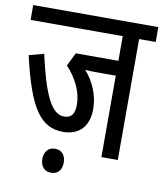

<svg xmlns="http://www.w3.org/2000/svg" viewBox="-82 -689 738 866"><g transform="rotate(10 286.5 -256.5)"><path d="M497 -554H573V-622H0V-554H422V-441H227L197 -380C241 -333 272 -274 272 -213C272 -173 259 -151 224 -151C164 -151 126 -240 87 -414L19 -396C72 -164 127 -82 231 -82C307 -82 348 -130 348 -206C348 -273 320 -331 282 -375C295 -374 310 -373 325 -373H422V0H497ZM161 54C161 87 179 109 210 109C242 109 259 87 259 54C259 22 242 -1 210 -1C179 -1 161 22 161 54Z"/></g></svg>

Font: Noto Sans ExtraCondensed
Style: Italic
Weight: 400
Width: 2
Italic angle: -12°
Designer: Monotype Design Team
Foundry: Monotype Imaging Inc.
Version: Version 2.013